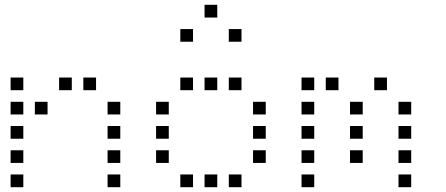

<svg xmlns="http://www.w3.org/2000/svg" viewBox="-20 -796 1840 792"><path d="M24.8 -476.2Q23.8 -476.2 23.8 -476.2Q23.8 -476.2 23.8 -475.2V-424.8Q23.8 -423.8 23.8 -423.8Q23.8 -423.8 24.8 -423.8H75.2Q76.2 -423.8 76.2 -423.8Q76.2 -423.8 76.2 -424.8V-475.2Q76.2 -476.2 76.2 -476.2Q76.2 -476.2 75.2 -476.2ZM224.8 -476.2Q223.8 -476.2 223.8 -476.2Q223.8 -476.2 223.8 -475.2V-424.8Q223.8 -423.8 223.8 -423.8Q223.8 -423.8 224.8 -423.8H275.2Q276.2 -423.8 276.2 -423.8Q276.2 -423.8 276.2 -424.8V-475.2Q276.2 -476.2 276.2 -476.2Q276.2 -476.2 275.2 -476.2ZM324.8 -476.2Q323.8 -476.2 323.8 -476.2Q323.8 -476.2 323.8 -475.2V-424.8Q323.8 -423.8 323.8 -423.8Q323.8 -423.8 324.8 -423.8H375.2Q376.2 -423.8 376.2 -423.8Q376.2 -423.8 376.2 -424.8V-475.2Q376.2 -476.2 376.2 -476.2Q376.2 -476.2 375.2 -476.2ZM24.8 -376.2Q23.8 -376.2 23.8 -376.2Q23.8 -376.2 23.8 -375.2V-324.8Q23.8 -323.8 23.8 -323.8Q23.8 -323.8 24.8 -323.8H75.2Q76.2 -323.8 76.2 -323.8Q76.2 -323.8 76.2 -324.8V-375.2Q76.2 -376.2 76.2 -376.2Q76.2 -376.2 75.2 -376.2ZM124.8 -376.2Q123.8 -376.2 123.8 -376.2Q123.8 -376.2 123.8 -375.2V-324.8Q123.8 -323.8 123.8 -323.8Q123.8 -323.8 124.8 -323.8H175.2Q176.2 -323.8 176.2 -323.8Q176.2 -323.8 176.2 -324.8V-375.2Q176.2 -376.2 176.2 -376.2Q176.2 -376.2 175.2 -376.2ZM424.8 -376.2Q423.8 -376.2 423.8 -376.2Q423.8 -376.2 423.8 -375.2V-324.8Q423.8 -323.8 423.8 -323.8Q423.8 -323.8 424.8 -323.8H475.2Q476.2 -323.8 476.2 -323.8Q476.2 -323.8 476.2 -324.8V-375.2Q476.2 -376.2 476.2 -376.2Q476.2 -376.2 475.2 -376.2ZM24.8 -276.2Q23.8 -276.2 23.8 -276.2Q23.8 -276.2 23.8 -275.2V-224.8Q23.8 -223.8 23.8 -223.8Q23.8 -223.8 24.8 -223.8H75.2Q76.2 -223.8 76.2 -223.8Q76.2 -223.8 76.2 -224.8V-275.2Q76.2 -276.2 76.2 -276.2Q76.2 -276.2 75.2 -276.2ZM424.8 -276.2Q423.8 -276.2 423.8 -276.2Q423.8 -276.2 423.8 -275.2V-224.8Q423.8 -223.8 423.8 -223.8Q423.8 -223.8 424.8 -223.8H475.2Q476.2 -223.8 476.2 -223.8Q476.2 -223.8 476.2 -224.8V-275.2Q476.2 -276.2 476.2 -276.2Q476.2 -276.2 475.2 -276.2ZM24.8 -176.2Q23.8 -176.2 23.8 -176.2Q23.8 -176.2 23.8 -175.2V-124.8Q23.8 -123.8 23.8 -123.8Q23.8 -123.8 24.8 -123.8H75.2Q76.2 -123.8 76.2 -123.8Q76.2 -123.8 76.2 -124.8V-175.2Q76.2 -176.2 76.2 -176.2Q76.2 -176.2 75.2 -176.2ZM424.8 -176.2Q423.8 -176.2 423.8 -176.2Q423.8 -176.2 423.8 -175.2V-124.8Q423.8 -123.8 423.8 -123.8Q423.8 -123.8 424.8 -123.8H475.2Q476.2 -123.8 476.2 -123.8Q476.2 -123.8 476.2 -124.8V-175.2Q476.2 -176.2 476.2 -176.2Q476.2 -176.2 475.2 -176.2ZM24.8 -76.2Q23.8 -76.2 23.8 -76.2Q23.8 -76.2 23.8 -75.2V-24.8Q23.8 -23.8 23.8 -23.8Q23.8 -23.8 24.8 -23.8H75.2Q76.2 -23.8 76.2 -23.8Q76.2 -23.8 76.2 -24.8V-75.2Q76.2 -76.2 76.2 -76.2Q76.2 -76.2 75.2 -76.2ZM424.8 -76.2Q423.8 -76.2 423.8 -76.2Q423.8 -76.2 423.8 -75.2V-24.8Q423.8 -23.8 423.8 -23.8Q423.8 -23.8 424.8 -23.8H475.2Q476.2 -23.8 476.2 -23.8Q476.2 -23.8 476.2 -24.8V-75.2Q476.2 -76.2 476.2 -76.2Q476.2 -76.2 475.2 -76.2Z M824.8 -776.2Q823.8 -776.2 823.8 -776.2Q823.8 -776.2 823.8 -775.2V-724.8Q823.8 -723.8 823.8 -723.8Q823.8 -723.8 824.8 -723.8H875.2Q876.2 -723.8 876.2 -723.8Q876.2 -723.8 876.2 -724.8V-775.2Q876.2 -776.2 876.2 -776.2Q876.2 -776.2 875.2 -776.2ZM724.8 -676.2Q723.8 -676.2 723.8 -676.2Q723.8 -676.2 723.8 -675.2V-624.8Q723.8 -623.8 723.8 -623.8Q723.8 -623.8 724.8 -623.8H775.2Q776.2 -623.8 776.2 -623.8Q776.2 -623.8 776.2 -624.8V-675.2Q776.2 -676.2 776.2 -676.2Q776.2 -676.2 775.2 -676.2ZM924.8 -676.2Q923.8 -676.2 923.8 -676.2Q923.8 -676.2 923.8 -675.2V-624.8Q923.8 -623.8 923.8 -623.8Q923.8 -623.8 924.8 -623.8H975.2Q976.2 -623.8 976.2 -623.8Q976.2 -623.8 976.2 -624.8V-675.2Q976.2 -676.2 976.2 -676.2Q976.2 -676.2 975.2 -676.2ZM724.8 -476.2Q723.8 -476.2 723.8 -476.2Q723.8 -476.2 723.8 -475.2V-424.8Q723.8 -423.8 723.8 -423.8Q723.8 -423.8 724.8 -423.8H775.2Q776.2 -423.8 776.2 -423.8Q776.2 -423.8 776.2 -424.8V-475.2Q776.2 -476.2 776.2 -476.2Q776.2 -476.2 775.2 -476.2ZM824.8 -476.2Q823.8 -476.2 823.8 -476.2Q823.8 -476.2 823.8 -475.2V-424.8Q823.8 -423.8 823.8 -423.8Q823.8 -423.8 824.8 -423.8H875.2Q876.2 -423.8 876.2 -423.8Q876.2 -423.8 876.2 -424.8V-475.2Q876.2 -476.2 876.2 -476.2Q876.2 -476.2 875.2 -476.2ZM924.8 -476.2Q923.8 -476.2 923.8 -476.2Q923.8 -476.2 923.8 -475.2V-424.8Q923.8 -423.8 923.8 -423.8Q923.8 -423.8 924.8 -423.8H975.2Q976.2 -423.8 976.2 -423.8Q976.2 -423.8 976.2 -424.8V-475.2Q976.2 -476.2 976.2 -476.2Q976.2 -476.2 975.2 -476.2ZM624.8 -376.2Q623.8 -376.2 623.8 -376.2Q623.8 -376.2 623.8 -375.2V-324.8Q623.8 -323.8 623.8 -323.8Q623.8 -323.8 624.8 -323.8H675.2Q676.2 -323.8 676.2 -323.8Q676.2 -323.8 676.2 -324.8V-375.2Q676.2 -376.2 676.2 -376.2Q676.2 -376.2 675.2 -376.2ZM1024.8 -376.2Q1023.8 -376.2 1023.8 -376.2Q1023.8 -376.2 1023.8 -375.2V-324.8Q1023.8 -323.8 1023.8 -323.8Q1023.8 -323.8 1024.8 -323.8H1075.2Q1076.2 -323.8 1076.2 -323.8Q1076.2 -323.8 1076.2 -324.8V-375.2Q1076.2 -376.2 1076.2 -376.2Q1076.2 -376.2 1075.2 -376.2ZM624.8 -276.2Q623.8 -276.2 623.8 -276.2Q623.8 -276.2 623.8 -275.2V-224.8Q623.8 -223.8 623.8 -223.8Q623.8 -223.8 624.8 -223.8H675.2Q676.2 -223.8 676.2 -223.8Q676.2 -223.8 676.2 -224.8V-275.2Q676.2 -276.2 676.2 -276.2Q676.2 -276.2 675.2 -276.2ZM1024.8 -276.2Q1023.8 -276.2 1023.8 -276.2Q1023.8 -276.2 1023.8 -275.2V-224.8Q1023.8 -223.8 1023.8 -223.8Q1023.8 -223.8 1024.8 -223.8H1075.2Q1076.2 -223.8 1076.2 -223.8Q1076.2 -223.8 1076.2 -224.8V-275.2Q1076.2 -276.2 1076.2 -276.2Q1076.2 -276.2 1075.2 -276.2ZM624.8 -176.2Q623.8 -176.2 623.8 -176.2Q623.8 -176.2 623.8 -175.2V-124.8Q623.8 -123.8 623.8 -123.8Q623.8 -123.8 624.8 -123.8H675.2Q676.2 -123.8 676.2 -123.8Q676.2 -123.8 676.2 -124.8V-175.2Q676.2 -176.2 676.2 -176.2Q676.2 -176.2 675.2 -176.2ZM1024.8 -176.2Q1023.8 -176.2 1023.8 -176.2Q1023.8 -176.2 1023.8 -175.2V-124.8Q1023.8 -123.8 1023.8 -123.8Q1023.8 -123.8 1024.8 -123.8H1075.2Q1076.2 -123.8 1076.2 -123.8Q1076.2 -123.8 1076.2 -124.8V-175.2Q1076.2 -176.2 1076.2 -176.2Q1076.2 -176.2 1075.2 -176.2ZM724.8 -76.2Q723.8 -76.2 723.8 -76.2Q723.8 -76.2 723.8 -75.2V-24.8Q723.8 -23.8 723.8 -23.8Q723.8 -23.8 724.8 -23.8H775.2Q776.2 -23.8 776.2 -23.8Q776.2 -23.8 776.2 -24.8V-75.2Q776.2 -76.2 776.2 -76.2Q776.2 -76.2 775.2 -76.2ZM824.8 -76.2Q823.8 -76.2 823.8 -76.2Q823.8 -76.2 823.8 -75.2V-24.8Q823.8 -23.8 823.8 -23.8Q823.8 -23.8 824.8 -23.8H875.2Q876.2 -23.8 876.2 -23.8Q876.2 -23.8 876.2 -24.8V-75.2Q876.2 -76.2 876.2 -76.2Q876.2 -76.2 875.2 -76.2ZM924.8 -76.2Q923.8 -76.2 923.8 -76.2Q923.8 -76.2 923.8 -75.2V-24.8Q923.8 -23.8 923.8 -23.8Q923.8 -23.8 924.8 -23.8H975.2Q976.2 -23.8 976.2 -23.8Q976.2 -23.8 976.2 -24.8V-75.2Q976.2 -76.2 976.2 -76.2Q976.2 -76.2 975.2 -76.2Z M1224.8 -476.2Q1223.8 -476.2 1223.8 -476.2Q1223.8 -476.2 1223.8 -475.2V-424.8Q1223.8 -423.8 1223.8 -423.8Q1223.8 -423.8 1224.8 -423.8H1275.2Q1276.2 -423.8 1276.2 -423.8Q1276.2 -423.8 1276.2 -424.8V-475.2Q1276.2 -476.2 1276.2 -476.2Q1276.2 -476.2 1275.2 -476.2ZM1324.8 -476.2Q1323.8 -476.2 1323.8 -476.2Q1323.8 -476.2 1323.8 -475.2V-424.8Q1323.8 -423.8 1323.8 -423.8Q1323.8 -423.8 1324.8 -423.8H1375.2Q1376.2 -423.8 1376.2 -423.8Q1376.2 -423.8 1376.2 -424.8V-475.2Q1376.2 -476.2 1376.2 -476.2Q1376.2 -476.2 1375.2 -476.2ZM1524.8 -476.2Q1523.8 -476.2 1523.8 -476.2Q1523.8 -476.2 1523.8 -475.2V-424.8Q1523.8 -423.8 1523.8 -423.8Q1523.8 -423.8 1524.8 -423.8H1575.2Q1576.2 -423.8 1576.2 -423.8Q1576.2 -423.8 1576.2 -424.8V-475.2Q1576.2 -476.2 1576.2 -476.2Q1576.2 -476.2 1575.2 -476.2ZM1224.8 -376.2Q1223.8 -376.2 1223.8 -376.2Q1223.8 -376.2 1223.8 -375.2V-324.8Q1223.8 -323.8 1223.8 -323.8Q1223.8 -323.8 1224.8 -323.8H1275.2Q1276.2 -323.8 1276.2 -323.8Q1276.2 -323.8 1276.2 -324.8V-375.2Q1276.2 -376.2 1276.2 -376.2Q1276.2 -376.2 1275.2 -376.2ZM1424.8 -376.2Q1423.8 -376.2 1423.8 -376.2Q1423.8 -376.2 1423.8 -375.2V-324.8Q1423.8 -323.8 1423.8 -323.8Q1423.8 -323.8 1424.8 -323.8H1475.2Q1476.2 -323.8 1476.2 -323.8Q1476.2 -323.8 1476.2 -324.8V-375.2Q1476.2 -376.2 1476.2 -376.2Q1476.2 -376.2 1475.2 -376.2ZM1624.8 -376.2Q1623.8 -376.2 1623.8 -376.2Q1623.8 -376.2 1623.8 -375.2V-324.8Q1623.8 -323.8 1623.8 -323.8Q1623.8 -323.8 1624.8 -323.8H1675.2Q1676.2 -323.8 1676.2 -323.8Q1676.2 -323.8 1676.2 -324.8V-375.2Q1676.2 -376.2 1676.2 -376.2Q1676.2 -376.2 1675.2 -376.2ZM1224.8 -276.2Q1223.8 -276.2 1223.8 -276.2Q1223.8 -276.2 1223.8 -275.2V-224.8Q1223.8 -223.8 1223.8 -223.8Q1223.8 -223.8 1224.8 -223.8H1275.2Q1276.2 -223.8 1276.2 -223.8Q1276.2 -223.8 1276.2 -224.8V-275.2Q1276.2 -276.2 1276.2 -276.2Q1276.2 -276.2 1275.2 -276.2ZM1424.8 -276.2Q1423.8 -276.2 1423.8 -276.2Q1423.8 -276.2 1423.8 -275.2V-224.8Q1423.8 -223.8 1423.8 -223.8Q1423.8 -223.8 1424.8 -223.8H1475.2Q1476.2 -223.8 1476.2 -223.8Q1476.2 -223.8 1476.2 -224.8V-275.2Q1476.2 -276.2 1476.2 -276.2Q1476.2 -276.2 1475.2 -276.2ZM1624.8 -276.2Q1623.8 -276.2 1623.8 -276.2Q1623.8 -276.2 1623.8 -275.2V-224.8Q1623.8 -223.8 1623.8 -223.8Q1623.8 -223.8 1624.8 -223.8H1675.2Q1676.2 -223.8 1676.2 -223.8Q1676.2 -223.8 1676.2 -224.8V-275.2Q1676.2 -276.2 1676.2 -276.2Q1676.2 -276.2 1675.2 -276.2ZM1224.8 -176.2Q1223.8 -176.2 1223.8 -176.2Q1223.8 -176.2 1223.8 -175.2V-124.8Q1223.8 -123.8 1223.8 -123.8Q1223.8 -123.8 1224.8 -123.8H1275.2Q1276.2 -123.8 1276.2 -123.8Q1276.2 -123.8 1276.2 -124.8V-175.2Q1276.2 -176.2 1276.2 -176.2Q1276.2 -176.2 1275.2 -176.2ZM1424.8 -176.2Q1423.8 -176.2 1423.8 -176.2Q1423.8 -176.2 1423.8 -175.2V-124.8Q1423.8 -123.8 1423.8 -123.8Q1423.8 -123.8 1424.8 -123.8H1475.2Q1476.2 -123.8 1476.2 -123.8Q1476.2 -123.8 1476.2 -124.8V-175.2Q1476.2 -176.2 1476.2 -176.2Q1476.2 -176.2 1475.2 -176.2ZM1624.8 -176.2Q1623.8 -176.2 1623.8 -176.2Q1623.8 -176.2 1623.8 -175.2V-124.8Q1623.8 -123.8 1623.8 -123.8Q1623.8 -123.8 1624.8 -123.8H1675.2Q1676.2 -123.8 1676.2 -123.8Q1676.2 -123.8 1676.2 -124.8V-175.2Q1676.2 -176.2 1676.2 -176.2Q1676.2 -176.2 1675.2 -176.2ZM1224.8 -76.2Q1223.8 -76.2 1223.8 -76.2Q1223.8 -76.2 1223.8 -75.2V-24.8Q1223.8 -23.8 1223.8 -23.8Q1223.8 -23.8 1224.8 -23.8H1275.2Q1276.2 -23.8 1276.2 -23.8Q1276.2 -23.8 1276.2 -24.8V-75.2Q1276.2 -76.2 1276.2 -76.2Q1276.2 -76.2 1275.2 -76.2ZM1624.8 -76.2Q1623.8 -76.2 1623.8 -76.2Q1623.8 -76.2 1623.8 -75.2V-24.8Q1623.8 -23.8 1623.8 -23.8Q1623.8 -23.8 1624.8 -23.8H1675.2Q1676.2 -23.8 1676.2 -23.8Q1676.2 -23.8 1676.2 -24.8V-75.2Q1676.2 -76.2 1676.2 -76.2Q1676.2 -76.2 1675.2 -76.2Z"/></svg>

Font: Doto Black
Style: Regular
Weight: 900
Monospace: yes
Version: Version 1.000